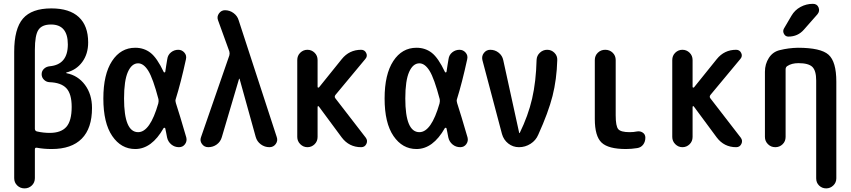

<svg xmlns="http://www.w3.org/2000/svg" viewBox="-20 -785 4540 1024"><path d="M166 -519.5V-98.6Q166 -86.9 176.8 -84Q210.9 -76.2 245.1 -76.2Q305.7 -76.2 334 -108.4Q362.3 -140.6 362.3 -214.8Q362.3 -284.2 334 -314.5Q305.7 -344.7 243.2 -346.7Q226.6 -347.7 214.4 -359.9Q202.1 -372.1 202.1 -389.2Q202.1 -406.2 214.4 -418Q226.6 -429.7 245.1 -431.6Q341.8 -440.4 341.8 -547.9Q341.8 -654.3 252 -654.3Q204.1 -654.3 185.1 -626Q166 -597.7 166 -519.5ZM55.7 165V-508.8Q55.7 -631.8 102.5 -686Q149.4 -740.2 253.9 -740.2Q350.6 -740.2 400.4 -693.8Q450.2 -647.5 450.2 -558.6Q450.2 -497.1 418.5 -454.1Q386.7 -411.1 334 -398.4Q333 -398.4 333 -397.5Q333 -395.5 335 -394.5Q395.5 -382.8 433.1 -332.5Q470.7 -282.2 470.7 -209Q470.7 -100.6 416 -45.4Q361.3 9.8 255.9 9.8Q212.9 9.8 176.8 2.9Q166 1 166 11.7V165Q166 188.5 149.9 204.1Q133.8 219.7 110.8 219.7Q87.9 219.7 71.8 204.1Q55.7 188.5 55.7 165Z M716.8 -447.3Q682.6 -447.3 662.1 -401.4Q641.6 -355.5 641.6 -259.8Q641.6 -80.1 716.8 -80.1Q780.3 -80.1 824.2 -233.4Q827.1 -246.1 825.2 -255.9Q795.9 -367.2 771 -407.2Q746.1 -447.3 716.8 -447.3ZM701.2 9.8Q626 9.8 578.6 -59.6Q531.2 -128.9 531.2 -259.8Q531.2 -388.7 577.6 -459.5Q624 -530.3 701.2 -530.3Q748 -530.3 782.7 -503.4Q817.4 -476.6 853.5 -400.4Q857.4 -396.5 861.3 -401.4Q863.3 -413.1 866.7 -437Q870.1 -460.9 872.1 -469.7Q875 -492.2 892.1 -505.9Q909.2 -519.5 930.7 -519.5Q950.2 -519.5 963.4 -504.4Q976.6 -489.3 971.7 -468.8Q944.3 -342.8 917 -255.9Q914.1 -247.1 918 -235.4Q937.5 -175.8 973.6 -51.8Q978.5 -32.2 966.8 -16.1Q955.1 0 934.6 0Q911.1 0 893.6 -14.6Q876 -29.3 871.1 -51.8Q869.1 -61.5 865.7 -79.6Q862.3 -97.7 861.3 -100.6Q860.4 -103.5 856.9 -103.5Q853.5 -103.5 852.5 -101.6Q789.1 9.8 701.2 9.8Z M1090.8 0Q1069.3 0 1057.1 -17.1Q1044.9 -34.2 1051.8 -52.7L1203.1 -489.3Q1206.1 -500 1203.1 -510.7L1142.6 -677.7Q1135.7 -696.3 1147.9 -713.4Q1160.2 -730.5 1179.7 -730.5Q1205.1 -730.5 1225.6 -715.3Q1246.1 -700.2 1252.9 -676.8L1456.1 -53.7Q1462.9 -34.2 1450.7 -17.1Q1438.5 0 1417 0Q1391.6 0 1371.1 -15.1Q1350.6 -30.3 1343.8 -54.7L1257.8 -364.3Q1257.8 -365.2 1255.9 -365.2Q1254.9 -365.2 1254.9 -364.3L1163.1 -53.7Q1156.2 -29.3 1136.2 -14.6Q1116.2 0 1090.8 0Z M1565.4 -54.7V-464.8Q1565.4 -488.3 1581.5 -503.9Q1597.7 -519.5 1619.6 -519.5Q1641.6 -519.5 1657.7 -503.9Q1673.8 -488.3 1673.8 -464.8V-321.3Q1673.8 -318.4 1676.8 -317.9Q1679.7 -317.4 1681.6 -319.3L1802.7 -469.7Q1842.8 -519.5 1906.2 -519.5Q1924.8 -519.5 1933.1 -502.4Q1941.4 -485.4 1928.7 -470.7L1769.5 -279.3Q1761.7 -269.5 1768.6 -260.7L1930.7 -50.8Q1942.4 -35.2 1934.1 -17.6Q1925.8 0 1906.2 0Q1841.8 0 1802.7 -51.8L1680.7 -216.8Q1677.7 -220.7 1674.8 -217.8Q1673.8 -216.8 1673.8 -214.8V-54.7Q1673.8 -31.2 1657.7 -15.6Q1641.6 0 1619.6 0Q1597.7 0 1581.5 -16.1Q1565.4 -32.2 1565.4 -54.7Z M2216.8 -447.3Q2182.6 -447.3 2162.1 -401.4Q2141.6 -355.5 2141.6 -259.8Q2141.6 -80.1 2216.8 -80.1Q2280.3 -80.1 2324.2 -233.4Q2327.1 -246.1 2325.2 -255.9Q2295.9 -367.2 2271 -407.2Q2246.1 -447.3 2216.8 -447.3ZM2201.2 9.8Q2126 9.8 2078.6 -59.6Q2031.2 -128.9 2031.2 -259.8Q2031.2 -388.7 2077.6 -459.5Q2124 -530.3 2201.2 -530.3Q2248 -530.3 2282.7 -503.4Q2317.4 -476.6 2353.5 -400.4Q2357.4 -396.5 2361.3 -401.4Q2363.3 -413.1 2366.7 -437Q2370.1 -460.9 2372.1 -469.7Q2375 -492.2 2392.1 -505.9Q2409.2 -519.5 2430.7 -519.5Q2450.2 -519.5 2463.4 -504.4Q2476.6 -489.3 2471.7 -468.8Q2444.3 -342.8 2417 -255.9Q2414.1 -247.1 2418 -235.4Q2437.5 -175.8 2473.6 -51.8Q2478.5 -32.2 2466.8 -16.1Q2455.1 0 2434.6 0Q2411.1 0 2393.6 -14.6Q2376 -29.3 2371.1 -51.8Q2369.1 -61.5 2365.7 -79.6Q2362.3 -97.7 2361.3 -100.6Q2360.4 -103.5 2356.9 -103.5Q2353.5 -103.5 2352.5 -101.6Q2289.1 9.8 2201.2 9.8Z M2657.2 -70.3 2552.7 -464.8Q2547.9 -486.3 2561 -502.9Q2574.2 -519.5 2594.7 -519.5Q2620.1 -519.5 2639.6 -503.9Q2659.2 -488.3 2664.1 -463.9L2749 -76.2Q2749 -75.2 2750 -75.2Q2752 -75.2 2752 -76.2Q2796.9 -168 2817.9 -258.8Q2838.9 -349.6 2841.8 -465.8Q2842.8 -488.3 2859.4 -503.9Q2876 -519.5 2898.4 -519.5Q2920.9 -519.5 2937 -503.4Q2953.1 -487.3 2952.1 -464.8Q2949.2 -361.3 2926.8 -272.9Q2904.3 -184.6 2850.6 -66.4Q2837.9 -36.1 2809.6 -18.1Q2781.2 0 2748 0Q2715.8 0 2690.9 -19.5Q2666 -39.1 2657.2 -70.3Z M3318.4 9.8Q3224.6 9.8 3188.5 -24.4Q3152.3 -58.6 3152.3 -150.4V-464.8Q3152.3 -488.3 3168.5 -503.9Q3184.6 -519.5 3208 -519.5Q3231.4 -519.5 3247.6 -503.9Q3263.7 -488.3 3263.7 -464.8V-169.9Q3263.7 -112.3 3277.3 -96.2Q3291 -80.1 3337.9 -80.1Q3359.4 -80.1 3377.9 -84Q3394.5 -86.9 3408.2 -77.6Q3421.9 -68.4 3421.9 -50.8Q3421.9 -29.3 3410.2 -13.7Q3398.4 2 3377.9 4.9Q3346.7 9.8 3318.4 9.8Z M3565.4 -54.7V-464.8Q3565.4 -488.3 3581.5 -503.9Q3597.7 -519.5 3619.6 -519.5Q3641.6 -519.5 3657.7 -503.9Q3673.8 -488.3 3673.8 -464.8V-321.3Q3673.8 -318.4 3676.8 -317.9Q3679.7 -317.4 3681.6 -319.3L3802.7 -469.7Q3842.8 -519.5 3906.2 -519.5Q3924.8 -519.5 3933.1 -502.4Q3941.4 -485.4 3928.7 -470.7L3769.5 -279.3Q3761.7 -269.5 3768.6 -260.7L3930.7 -50.8Q3942.4 -35.2 3934.1 -17.6Q3925.8 0 3906.2 0Q3841.8 0 3802.7 -51.8L3680.7 -216.8Q3677.7 -220.7 3674.8 -217.8Q3673.8 -216.8 3673.8 -214.8V-54.7Q3673.8 -31.2 3657.7 -15.6Q3641.6 0 3619.6 0Q3597.7 0 3581.5 -16.1Q3565.4 -32.2 3565.4 -54.7Z M4059.6 -54.7V-402.3Q4059.6 -443.4 4080.6 -476.1Q4101.6 -508.8 4138.7 -517.6Q4185.5 -529.3 4235.4 -530.3Q4357.4 -530.3 4398.9 -493.2Q4440.4 -456.1 4440.4 -349.6V166Q4440.4 188.5 4424.3 204.1Q4408.2 219.7 4386.2 219.7Q4364.3 219.7 4348.6 204.6Q4333 189.5 4333 166V-355.5Q4333 -408.2 4312.5 -428.2Q4292 -448.2 4238.3 -448.2Q4202.1 -448.2 4178.7 -432.6Q4169.9 -426.8 4169.9 -415V-54.7Q4169.9 -31.2 4153.8 -15.6Q4137.7 0 4114.7 0Q4091.8 0 4075.7 -16.1Q4059.6 -32.2 4059.6 -54.7ZM4201.2 -701.2Q4218.8 -731.4 4249.5 -748Q4280.3 -764.6 4315.4 -764.6Q4337.9 -764.6 4345.7 -745.1Q4353.5 -725.6 4339.8 -709L4267.6 -627Q4235.4 -589.8 4184.6 -589.8Q4168.9 -589.8 4161.1 -604.5Q4153.3 -619.1 4161.1 -632.8Z"/></svg>

Font: Rounded-X Mgen+ 1mn medium
Style: Regular
Weight: 500
Designer: [Source Han Sans]
Ryoko NISHIZUKA  (kana & ideographs); Paul D. Hunt (Latin, Greek & Cyrillic); Wenlong ZHANG  (bopomofo
Version: Version 1.059.20150602